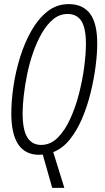

<svg xmlns="http://www.w3.org/2000/svg" viewBox="-20 -744 510 934"><path d="M188 8Q178 9 168 9Q102 8 68.5 -42Q35 -92 35 -193Q35 -253 45.5 -324.5Q56 -396 78 -466.5Q100 -537 133 -595Q166 -653 211 -688.5Q256 -724 314 -724Q383 -724 418 -677.5Q453 -631 453 -532Q453 -483 445 -421Q437 -359 421 -293.5Q405 -228 380 -169Q355 -110 320 -66Q285 -22 239 -4L293 170H234ZM180 -39Q225 -39 260 -73.5Q295 -108 321 -164.5Q347 -221 364 -287Q381 -353 389.5 -417.5Q398 -482 398 -532Q398 -607 376 -641.5Q354 -676 309 -676Q270 -676 239 -650.5Q208 -625 183.5 -582.5Q159 -540 141 -488Q123 -436 112 -382Q101 -328 95.5 -278.5Q90 -229 90 -194Q90 -112 113 -75.5Q136 -39 180 -39Z"/></svg>

Font: Noto Sans ExtraCondensed Light
Style: Italic
Weight: 300
Width: 2
Italic angle: -12°
Designer: Monotype Design Team
Foundry: Monotype Imaging Inc.
Version: Version 2.013; ttfautohint (v1.8.4.7-5d5b)